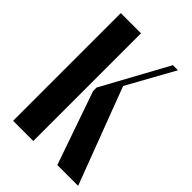

<svg xmlns="http://www.w3.org/2000/svg" viewBox="-207 -790 881 881"><g transform="rotate(45 233.5 -349.5)"><path d="M176 0H45V-699H176ZM208 -356V-379L383 -699H416L289 -470L467 0H332Z"/></g></svg>

Font: Moniqa Black Heading
Style: Regular
Weight: 900
Designer: Rajesh Rajput
Foundry: Rajesh Rajput
Version: Version 1.000